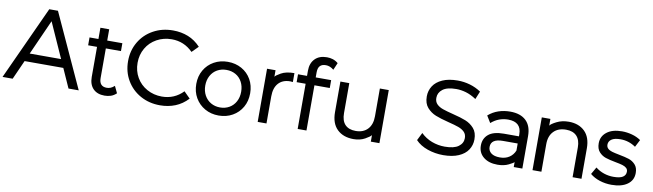

<svg xmlns="http://www.w3.org/2000/svg" viewBox="-54 -1275 6286 1849"><g transform="rotate(10 3089.0 -351.0)"><path d="M-14 10 316 -710H401L731 10H631L328 -667H388L85 10ZM114 -177 143 -257H564L593 -177Z M1099 -26Q1074 -2 1045 7.5Q1016 17 984 17Q912 17 872 -24Q832 -65 832 -139V-433H745V-510H832V-620H918V-510H1066V-433H918V-143Q918 -102 936.5 -81.5Q955 -61 992 -61Q1010 -61 1027.5 -67.5Q1045 -74 1067 -93Z M1150 -350Q1150 -454 1199 -537.5Q1248 -621 1334 -668.5Q1420 -716 1527 -716Q1607 -716 1675 -689Q1743 -662 1797 -604L1736 -543Q1650 -630 1529 -630Q1449 -630 1383 -593.5Q1317 -557 1280 -493Q1243 -429 1243 -350Q1243 -271 1280 -207Q1317 -143 1383 -106.5Q1449 -70 1529 -70Q1651 -70 1736 -158L1797 -97Q1743 -39 1674.5 -11.5Q1606 16 1526 16Q1419 16 1333.5 -31.5Q1248 -79 1199 -162.5Q1150 -246 1150 -350Z M1835 -248Q1835 -324 1869.5 -383.5Q1904 -443 1964 -476.5Q2024 -510 2099 -510Q2174 -510 2234 -476.5Q2294 -443 2328 -383.5Q2362 -324 2362 -248Q2362 -172 2328 -112.5Q2294 -53 2234 -19Q2174 15 2099 15Q2024 15 1964 -19Q1904 -53 1869.5 -112.5Q1835 -172 1835 -248ZM2274 -248Q2274 -302 2251.5 -344Q2229 -386 2189 -408.5Q2149 -431 2099 -431Q2049 -431 2009 -408.5Q1969 -386 1946 -344Q1923 -302 1923 -248Q1923 -194 1946 -152Q1969 -110 2009 -87Q2049 -64 2099 -64Q2149 -64 2189 -87Q2229 -110 2251.5 -152Q2274 -194 2274 -248Z M2748 -514V-427L2722 -429Q2649 -429 2608 -384Q2567 -339 2567 -255V10H2481V-510H2564V-446Q2570 -459 2618.5 -486.5Q2667 -514 2748 -514Z M2957 -558V-509H3108V-432H2958V10H2872V-432H2784V-509H2872V-561Q2872 -633 2914 -676Q2956 -719 3031 -719Q3061 -719 3088.5 -710.5Q3116 -702 3141 -681L3111 -611Q3074 -642 3034 -642Q2995 -642 2976 -621.5Q2957 -601 2957 -558Z M3671 -511V8H3587V-56Q3577 -40 3529 -13.5Q3481 13 3418 13Q3317 13 3257.5 -44.5Q3198 -102 3198 -212V-511H3285V-218Q3285 -143 3321 -105.5Q3357 -68 3425 -68Q3499 -68 3541.5 -113Q3584 -158 3584 -239V-511Z M4023 -84 4061 -160Q4108 -114 4169 -91Q4230 -68 4295 -68Q4386 -68 4429.5 -100Q4473 -132 4473 -182Q4473 -220 4450 -242.5Q4427 -265 4391 -278Q4355 -291 4290 -307Q4210 -327 4161.5 -346.5Q4113 -366 4077.5 -406Q4042 -446 4042 -515Q4042 -571 4071.5 -617Q4101 -663 4161.5 -690Q4222 -717 4310 -717Q4371 -717 4430 -700Q4489 -683 4539 -649L4507 -571Q4454 -606 4405.5 -620Q4357 -634 4310 -634Q4221 -634 4178 -601Q4135 -568 4135 -517Q4135 -479 4158 -456Q4181 -433 4218.5 -420Q4256 -407 4320 -391Q4398 -372 4447 -352.5Q4496 -333 4531 -293.5Q4566 -254 4566 -186Q4566 -130 4536 -84Q4506 -38 4444.5 -11.5Q4383 15 4295 15Q4215 15 4141.5 -10.5Q4068 -36 4023 -84Z M5069 -307V10H4985V-39Q4980 -30 4934 -7.5Q4888 15 4826 15Q4740 15 4688.5 -27Q4637 -69 4637 -139Q4637 -208 4685.5 -249Q4734 -290 4837 -290H4983V-310Q4983 -370 4950.5 -400.5Q4918 -431 4853 -431Q4809 -431 4767.5 -416Q4726 -401 4688 -368L4647 -435Q4692 -474 4746 -492Q4800 -510 4860 -510Q4960 -510 5014.5 -458.5Q5069 -407 5069 -307ZM4983 -151V-220H4839Q4722 -220 4722 -141Q4722 -103 4751.5 -80.5Q4781 -58 4837 -58Q4890 -58 4927.5 -82.5Q4965 -107 4983 -151Z M5647 -290V8H5560V-283Q5560 -356 5524 -394Q5488 -432 5420 -432Q5343 -432 5299 -387Q5255 -342 5255 -262V8H5168V-508H5252V-442Q5263 -460 5314.5 -486Q5366 -512 5432 -512Q5530 -512 5588.5 -455Q5647 -398 5647 -290Z M5730 -54 5770 -124Q5808 -94 5853 -79Q5898 -64 5946 -64Q6009 -64 6037.5 -82.5Q6066 -101 6066 -135Q6066 -157 6051 -170.5Q6036 -184 6010.5 -191.5Q5985 -199 5941 -207Q5881 -218 5843.5 -230.5Q5806 -243 5778.5 -273.5Q5751 -304 5751 -358Q5751 -426 5805 -468Q5859 -510 5953 -510Q6001 -510 6050 -497Q6099 -484 6138 -457L6101 -385Q6033 -432 5953 -432Q5893 -432 5864.5 -412Q5836 -392 5836 -360Q5836 -336 5851.5 -321.5Q5867 -307 5892.5 -299.5Q5918 -292 5965 -283Q6024 -272 6061 -260Q6098 -248 6125 -218.5Q6152 -189 6152 -137Q6152 -66 6095.5 -25.5Q6039 15 5941 15Q5880 15 5824.5 -3Q5769 -21 5730 -54Z"/></g></svg>

Font: AtCorfu Sans
Style: AtCorfu Sans Regular
Weight: 400
Designer: Kostas Teopoulos
Foundry: Kostas Teopoulos
Version: Version 1.00 July 8, 2025, initial release